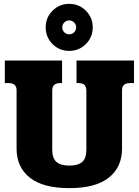

<svg xmlns="http://www.w3.org/2000/svg" viewBox="-20 -961 720 996"><path d="M217 -819Q217 -870 252.5 -905.5Q288 -941 339 -941Q390 -941 425.5 -905.5Q461 -870 461 -819Q461 -768 425.5 -732.5Q390 -697 339 -697Q288 -697 252.5 -732.5Q217 -768 217 -819ZM375 -819Q375 -834 364.5 -844.5Q354 -855 339 -855Q324 -855 313.5 -844.5Q303 -834 303 -819Q303 -804 313.5 -793.5Q324 -783 339 -783Q354 -783 364.5 -793.5Q375 -804 375 -819ZM66 -190V-493Q66 -530 25 -530H5V-647H302V-530H292Q271 -530 261 -520.5Q251 -511 251 -490V-184Q251 -140 273 -121Q295 -102 340 -102Q385 -102 406.5 -121Q428 -140 428 -184V-490Q428 -510 418.5 -520Q409 -530 388 -530H377V-647H675V-530H654Q613 -530 613 -493V-190Q613 -94 544.5 -39.5Q476 15 340 15Q203 15 134.5 -39.5Q66 -94 66 -190Z"/></svg>

Font: Pridi
Style: Bold
Weight: 700
Designer: Katatrad Team
Foundry: CadsonDemak
Version: Version 1.001